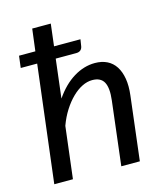

<svg xmlns="http://www.w3.org/2000/svg" viewBox="-105 -774 732 854"><g transform="rotate(-15 260.5 -347.0)"><path d="M35.6 -592.8H110.8L123.5 -694.3H209L196.8 -592.8H318.4L313.5 -561.5Q311.5 -550.3 304.2 -544.2Q296.9 -538.1 284.2 -538.1H189.9L168.5 -359.9Q207 -416 254.6 -445.1Q302.2 -474.1 352.5 -474.1Q384.3 -474.1 408.4 -462.2Q432.6 -450.2 447.5 -427Q462.4 -403.8 468 -370.4Q473.6 -336.9 468.3 -293.9L433.1 0H347.7L382.8 -293.9Q389.6 -349.6 375.2 -376.7Q360.8 -403.8 321.3 -403.8Q298.3 -403.8 274.7 -392.1Q251 -380.4 228.8 -358.6Q206.5 -336.9 187 -306.4Q167.5 -275.9 153.8 -238.3L125 0H39.1L104.5 -538.1H28.8Z"/></g></svg>

Font: Carlito
Style: Italic
Weight: 400
Italic angle: -7°
Designer: Lukasz Dziedzic
Foundry: tyPoland Lukasz Dziedzic
Version: Version 1.104